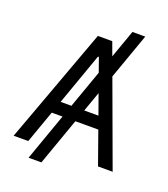

<svg xmlns="http://www.w3.org/2000/svg" viewBox="-161 -934 998 1139"><g transform="rotate(20 338.0 -364.0)"><path d="M455.6 -530.9 650.6 0H558.2L485.1 -206H340.2L234.4 92.3H153.4L259.2 -206H191.1L117.9 0H25.6L292.6 -727.3H383.5L414.4 -642.8L477.3 -819.6H558.2ZM372.2 -523.8 340.9 -612.2H335.2L218.8 -284.1H286.9ZM367.9 -284.1H457.4L412.6 -409.8Z"/></g></svg>

Font: Interop
Style: Regular
Weight: 400
Designer: Rasmus Andersson, Google, Jang Haemin
Foundry: jhaemin
Version: Version 1.008